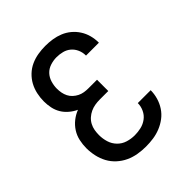

<svg xmlns="http://www.w3.org/2000/svg" viewBox="-206 -873 1012 1012"><g transform="rotate(-45 300.0 -367.5)"><path d="M298 8Q268 8 238.5 3Q209 -2 182 -14.5Q155 -27 132.5 -47.5Q110 -68 96 -94Q82 -120 75.5 -149.5Q69 -179 69 -208Q69 -236 75 -263.5Q81 -291 96 -314.5Q111 -338 133 -355.5Q155 -373 181 -383Q159 -393 139.5 -409.5Q120 -426 107.5 -447Q95 -468 90 -492.5Q85 -517 85 -541Q85 -569 91 -596.5Q97 -624 110 -648Q123 -672 143.5 -691.5Q164 -711 189.5 -722.5Q215 -734 242.5 -738.5Q270 -743 297 -743Q324 -743 350 -739Q376 -735 400.5 -725Q425 -715 445.5 -698Q466 -681 480.5 -658.5Q495 -636 502 -610Q509 -584 509 -558V-555H413V-557Q413 -579 404 -599.5Q395 -620 378.5 -634Q362 -648 340.5 -653.5Q319 -659 297 -659Q274 -659 250.5 -651.5Q227 -644 211 -627Q195 -610 188 -586.5Q181 -563 181 -540Q181 -524 184 -508.5Q187 -493 194 -479Q201 -465 213 -454Q225 -443 239 -436Q253 -429 268.5 -426.5Q284 -424 300 -424H364V-340H300Q282 -340 264.5 -337Q247 -334 231 -326.5Q215 -319 201.5 -307Q188 -295 179.5 -279Q171 -263 168 -245.5Q165 -228 165 -210Q165 -183 173 -157Q181 -131 200 -111.5Q219 -92 245 -84Q271 -76 298 -76Q322 -76 345.5 -81.5Q369 -87 388.5 -101.5Q408 -116 418.5 -138.5Q429 -161 429 -185H525Q525 -157 517 -129.5Q509 -102 493.5 -78.5Q478 -55 455.5 -38Q433 -21 407 -10.5Q381 0 353.5 4Q326 8 298 8Z"/></g></svg>

Font: Iosevka Fixed Medium Extended
Style: Regular
Weight: 500
Width: 7
Monospace: yes
Designer: Belleve Invis
Foundry: Belleve Invis
Version: Version 24.1.1; ttfautohint (v1.8.4)